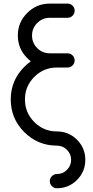

<svg xmlns="http://www.w3.org/2000/svg" viewBox="-20 -801 509 1056"><path d="M293 -78.1Q357.9 -78.1 403.6 -32.5Q449.2 13.2 449.2 78.1Q449.2 143.1 403.6 188.7Q357.9 234.4 293 234.4Q276.9 234.4 265.4 222.9Q253.9 211.4 253.9 195.3Q253.9 179.2 265.4 167.7Q276.9 156.2 293 156.2Q325.2 156.2 348.1 133.3Q371.1 110.4 371.1 78.1Q371.1 45.9 348.1 22.9Q325.2 0 293 0Q188 0 113.5 -74.5Q39.1 -148.9 39.1 -253.9Q39.1 -358.9 113.8 -433.6Q130.9 -450.7 149.4 -463.9Q139.2 -471.7 129.9 -481.4Q78.1 -532.7 78.1 -605.5Q78.1 -678.2 129.6 -729.7Q181.2 -781.2 253.9 -781.2H351.6Q367.7 -781.2 379.2 -769.8Q390.6 -758.3 390.6 -742.2Q390.6 -726.1 379.2 -714.6Q367.7 -703.1 351.6 -703.1H253.9Q213.4 -703.1 184.8 -674.6Q156.2 -646 156.2 -605.5Q156.2 -564.9 184.8 -536.4Q213.4 -507.8 253.9 -507.8H351.6Q367.7 -507.8 379.2 -496.3Q390.6 -484.9 390.6 -468.8Q390.6 -452.6 379.2 -441.2Q367.7 -429.7 351.6 -429.7H293Q220.2 -429.7 168.7 -378.2Q117.2 -326.7 117.2 -253.9Q117.2 -181.2 168.7 -129.6Q220.2 -78.1 293 -78.1Z"/></svg>

Font: Comfortaa
Style: Regular
Weight: 400
Designer: Johan Aakerlund - aajohan
Foundry: Johan Aakerlund
Version: Version 2.004 2013